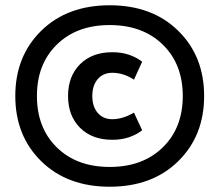

<svg xmlns="http://www.w3.org/2000/svg" viewBox="-20 -698 832 728"><path d="M655.5 -86.5Q557 10 396 10Q235 10 136.5 -86.5Q38 -183 38 -334Q38 -485 136.5 -581.5Q235 -678 396 -678Q557 -678 655.5 -581.5Q754 -485 754 -334Q754 -183 655.5 -86.5ZM195.5 -139Q271 -65 396 -65Q521 -65 597 -139Q673 -213 673 -334Q673 -455 597 -529Q521 -603 396 -603Q271 -603 195.5 -529Q120 -455 120 -334Q120 -213 195.5 -139ZM406 -168Q329 -168 283.5 -213.5Q238 -259 238 -334Q238 -409 283.5 -454.5Q329 -500 406 -500Q472 -500 519 -464L488 -396Q448 -422 406 -422Q371 -422 350.5 -398Q330 -374 330 -334Q330 -294 350.5 -270Q371 -246 406 -246Q445 -246 488 -271L519 -204Q472 -168 406 -168Z"/></svg>

Font: Gantari
Style: Bold
Weight: 700
Designer: Anugrah Pasau
Foundry: Lafontype
Version: Version 1.000